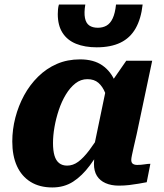

<svg xmlns="http://www.w3.org/2000/svg" viewBox="-20 -811 719 844"><path d="M509 -340 460 -335Q454 -374 442.5 -402.5Q431 -431 412.5 -447Q394 -463 364 -463Q335 -463 311.5 -444.5Q288 -426 269.5 -395.5Q251 -365 238.5 -327.5Q226 -290 219.5 -252.5Q213 -215 213 -182Q213 -149 219.5 -127Q226 -105 240 -94Q254 -83 275 -83Q301 -83 324 -100Q347 -117 372 -150Q397 -183 428 -233L446 -198Q410 -131 375.5 -84.5Q341 -38 301.5 -12.5Q262 13 210 13Q154 13 114.5 -11.5Q75 -36 54.5 -81Q34 -126 34 -189Q34 -242 47.5 -294Q61 -346 86 -392Q111 -438 147.5 -474Q184 -510 230 -530Q276 -550 332 -550Q392 -550 430 -523.5Q468 -497 487 -450Q506 -403 509 -340ZM649 -544 581 -222Q573 -188 568 -165.5Q563 -143 560 -129Q557 -115 557 -108Q557 -96 564 -91Q571 -86 583 -86Q600 -86 615 -88.5Q630 -91 641 -91L625 -10Q609 -7 589 -3.5Q569 0 547.5 2.5Q526 5 502 5Q469 5 444 -6Q419 -17 406 -38Q393 -59 393 -91Q393 -99 394 -112.5Q395 -126 397 -146L387 -136L446 -420L456 -430L535 -544ZM405 -603Q467 -603 509.5 -623.5Q552 -644 576 -686Q600 -728 607 -791H490Q486 -753 475.5 -730.5Q465 -708 448.5 -698.5Q432 -689 410 -689Q387 -689 372.5 -699Q358 -709 353.5 -732Q349 -755 355 -791H239Q236 -781 235 -770.5Q234 -760 234 -749Q234 -699 255 -666.5Q276 -634 314.5 -618.5Q353 -603 405 -603Z"/></svg>

Font: Roboto Serif
Style: Bold Italic
Weight: 700
Italic angle: -10°
Designer: Greg Gazdowicz
Foundry: Commercial Type
Version: Version 1.008